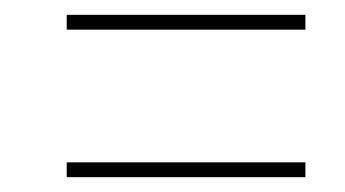

<svg xmlns="http://www.w3.org/2000/svg" viewBox="-20 -487 465 259"><path d="M70 -447H392V-467H70ZM70 -248H392V-268H70Z"/></svg>

Font: Noto Serif Display ExtraCondensed Medium
Style: Italic
Weight: 500
Width: 2
Italic angle: -12°
Designer: Monotype Design Team
Foundry: Monotype Imaging Inc.
Version: Version 2.009